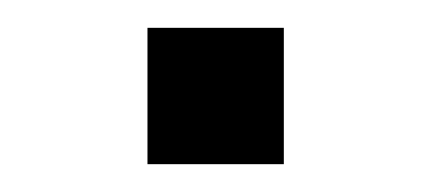

<svg xmlns="http://www.w3.org/2000/svg" viewBox="-20 -118 310 138"><path d="M86 0V-98H184V0Z"/></svg>

Font: Vela Sans Med
Style: Regular
Weight: 500
Designer: Principal design: Mikhail Sharanda - project Manrope.
Design modification: Ravid Balaliev
Foundry: Mikhail Sharanda
Version: Version 1.001